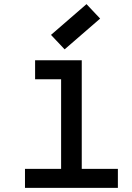

<svg xmlns="http://www.w3.org/2000/svg" viewBox="-20 -910 640 930"><path d="M101 0V-92H276V-526H150V-618H376V-92H551V0ZM293 -671 227 -741 399 -890 465 -820Z"/></svg>

Font: Victor Mono Thin
Style: Bold
Weight: 700
Monospace: yes
Version: Version 1.561;gftools[0.9.30]